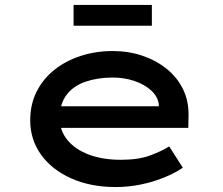

<svg xmlns="http://www.w3.org/2000/svg" viewBox="-20 -745 902 775"><path d="M447 10Q346 10 267.5 -25Q189 -60 145.5 -121Q102 -182 102 -259Q102 -324 128 -375.5Q154 -427 200 -463.5Q246 -500 306.5 -519.5Q367 -539 435 -539Q499 -539 555 -520Q611 -501 653.5 -466.5Q696 -432 719 -384.5Q742 -337 741 -279L740 -229H201L178 -316H637L621 -303V-325Q616 -357 589 -381Q562 -405 521.5 -418.5Q481 -432 435 -432Q375 -432 326 -415.5Q277 -399 249 -362.5Q221 -326 221 -268Q221 -218 252 -180Q283 -142 338.5 -121Q394 -100 468 -100Q539 -100 586 -117.5Q633 -135 663 -154L718 -68Q687 -47 643.5 -29Q600 -11 549.5 -0.5Q499 10 447 10ZM277 -641V-725H593V-641Z"/></svg>

Font: Lexend Tera Medium
Style: Regular
Weight: 500
Designer: Bonnie Shaver-Troup, Thomas Jockin
Foundry: Lexend
Version: Version 1.007